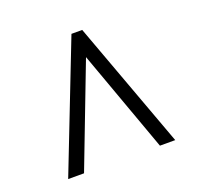

<svg xmlns="http://www.w3.org/2000/svg" viewBox="-88 -747 654 637"><g transform="rotate(-20 239.0 -428.5)"><path d="M428 -204H374L244 -564L106 -204H50L225 -653H263Z"/></g></svg>

Font: Karma Light
Style: Regular
Weight: 300
Designer: Joana Correia
Foundry: Indian Type Foundry
Version: Version 1.202;PS 1.0;hotconv 1.0.78;makeotf.lib2.5.61930; tt